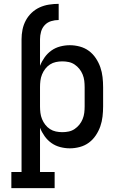

<svg xmlns="http://www.w3.org/2000/svg" viewBox="-20 -763 640 998"><path d="M264 215H39V131H92V-559Q92 -584 97 -609Q102 -634 114 -656.5Q126 -679 144.5 -696.5Q163 -714 186 -724.5Q209 -735 234.5 -739Q260 -743 285 -743V-659Q265 -659 245.5 -653Q226 -647 212.5 -632.5Q199 -618 193.5 -598.5Q188 -579 188 -559V-421Q197 -444 212 -465Q227 -486 247.5 -500.5Q268 -515 293 -521.5Q318 -528 343 -528Q369 -528 395 -521Q421 -514 442 -498.5Q463 -483 478 -460.5Q493 -438 501.5 -413.5Q510 -389 513 -362.5Q516 -336 516 -310V-210Q516 -184 513 -157.5Q510 -131 501.5 -106.5Q493 -82 478 -59.5Q463 -37 442 -21.5Q421 -6 395 1Q369 8 343 8Q318 8 293 1.5Q268 -5 247.5 -19.5Q227 -34 212 -55Q197 -76 188 -99V131H264ZM304 -76Q321 -76 337.5 -79.5Q354 -83 368 -92.5Q382 -102 392.5 -115Q403 -128 409.5 -144Q416 -160 418 -176.5Q420 -193 420 -210V-310Q420 -327 418 -343.5Q416 -360 409.5 -376Q403 -392 392.5 -405Q382 -418 368 -427.5Q354 -437 337.5 -440.5Q321 -444 304 -444Q287 -444 270.5 -440.5Q254 -437 240 -428Q226 -419 215.5 -405.5Q205 -392 198.5 -376Q192 -360 190 -343.5Q188 -327 188 -310V-210Q188 -193 190 -176.5Q192 -160 198.5 -144Q205 -128 215.5 -114.5Q226 -101 240 -92Q254 -83 270.5 -79.5Q287 -76 304 -76Z"/></svg>

Font: Iosevka HT Medium Extended
Style: Regular
Weight: 500
Width: 7
Monospace: yes
Designer: Belleve Invis
Foundry: Belleve Invis
Version: Version 32.3.0; ttfautohint (v1.8.4)